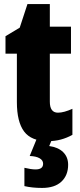

<svg xmlns="http://www.w3.org/2000/svg" viewBox="-20 -684 394 944"><path d="M265 -130Q280 -130 298 -135Q316 -140 336 -149V-21Q309 -6 279.5 2Q250 10 216 10Q134 10 98.5 -37.5Q63 -85 63 -182V-420H7V-506L77 -548L115 -664H225V-553H329V-420H225V-184Q225 -130 265 -130ZM315 126Q315 178 282 209Q249 240 187 240Q138 240 100 231V141Q117 145 130.5 147Q144 149 155 149Q192 149 192 121Q192 104 174.5 94Q157 84 126 83L160 0H236L222 34Q266 40 290.5 64Q315 88 315 126Z"/></svg>

Font: Noto Sans ExtraCondensed Black
Style: Regular
Weight: 900
Width: 2
Designer: Monotype Design Team
Foundry: Monotype Imaging Inc.
Version: Version 2.013; ttfautohint (v1.8.4.7-5d5b)